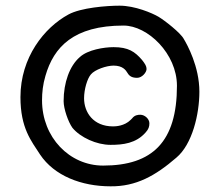

<svg xmlns="http://www.w3.org/2000/svg" viewBox="-20 -656 774 676"><path d="M682 -333C682 -422 639 -499 627 -519C616 -540 560 -584 538 -597C516 -610 455 -636 401 -636C356 -636 265 -629 221 -605C136 -559 52 -454 52 -314C52 -205 90 -160 121 -112C171 -37 267 0 369 0C459 1 527 -37 601 -101C657 -148 682 -254 682 -333ZM140 -389C169 -490 239 -566 415 -566C500 -566 603 -467 603 -354C603 -157 517 -73 343 -73C225 -73 128 -172 128 -303C128 -330 131 -359 140 -389ZM474 -252C466 -252 454 -251 445 -239L440 -234C418 -212 387 -211 378 -211C308 -211 276 -261 276 -310C276 -341 287 -379 300 -394C314 -411 355 -425 380 -425C412 -425 423 -409 429 -399C436 -387 446 -382 463 -382C480 -382 496 -401 496 -413C496 -423 491 -431 480 -445C455 -474 432 -490 380 -490C347 -490 289 -481 261 -455C225 -424 204 -365 204 -300C204 -273 220 -227 235 -206C263 -172 320 -146 369 -146C413 -146 459 -151 493 -190C503 -201 506 -210 506 -222C506 -237 490 -252 474 -252Z"/></svg>

Font: Itim
Style: Regular
Weight: 400
Designer: CadsonDemak Team
Foundry: Pablo Impallari
Version: Version 1.002;PS 001.002;hotconv 1.0.88;makeotf.lib2.5.64775